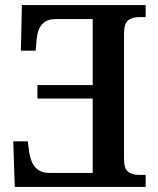

<svg xmlns="http://www.w3.org/2000/svg" viewBox="-20 -734 622 754"><path d="M38 0 32 -179H89L95 -134Q108 -55 172 -55H344V-347H127V-400H344V-659H197Q131 -659 124 -580L120 -535H62L66 -714H552V-667H527Q498 -667 482.5 -653.5Q467 -640 467 -600V-109Q467 -73 482.5 -60Q498 -47 527 -47H552V0Z"/></svg>

Font: Noto Serif NarrowSemiBold
Style: Regular
Weight: 600
Width: 4
Designer: Monotype Design Team
Foundry: Monotype Imaging Inc.
Version: Version 1.001